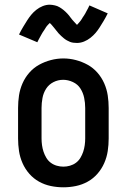

<svg xmlns="http://www.w3.org/2000/svg" viewBox="-20 -790 540 818"><path d="M250 8Q223 8 196.5 2.5Q170 -3 146.5 -16Q123 -29 105 -49.5Q87 -70 76 -95Q65 -120 61 -146.5Q57 -173 57 -200V-330Q57 -357 61 -383.5Q65 -410 76 -435Q87 -460 105 -480.5Q123 -501 146.5 -514Q170 -527 196.5 -534Q223 -541 250 -541Q277 -541 303.5 -534Q330 -527 353.5 -514Q377 -501 395 -480.5Q413 -460 424 -435Q435 -410 439 -383.5Q443 -357 443 -330V-200Q443 -173 439 -146.5Q435 -120 424 -95Q413 -70 395 -49.5Q377 -29 353.5 -16Q330 -3 303.5 2.5Q277 8 250 8ZM250 -80Q264 -80 278 -84Q292 -88 303.5 -96.5Q315 -105 322.5 -117.5Q330 -130 334.5 -143.5Q339 -157 341 -171.5Q343 -186 343 -200V-330Q343 -352 338.5 -373.5Q334 -395 322.5 -413Q311 -431 290.5 -440.5Q270 -450 249 -450Q227 -450 207.5 -440Q188 -430 176.5 -412Q165 -394 161 -372.5Q157 -351 157 -330V-200Q157 -186 159 -171.5Q161 -157 165.5 -143.5Q170 -130 177.5 -117.5Q185 -105 196.5 -96.5Q208 -88 222 -84Q236 -80 250 -80ZM308 -607Q300 -607 292.5 -608Q285 -609 278.5 -611.5Q272 -614 265 -618Q258 -622 252.5 -626.5Q247 -631 241 -636.5Q235 -642 230 -647.5Q225 -653 221 -658.5Q217 -664 211 -671Q205 -678 201 -683Q197 -688 192 -692Q190 -690 186 -686Q182 -682 180 -679.5Q178 -677 176 -674Q174 -671 172 -667.5Q170 -664 167.5 -660.5Q165 -657 162 -652.5Q159 -648 156.5 -643Q154 -638 151 -633Q148 -628 145 -622Q142 -616 139 -610L61 -643Q70 -661 79 -676Q88 -691 96 -703.5Q104 -716 113 -727Q122 -738 134.5 -748Q147 -758 162 -764Q177 -770 192 -770Q198 -770 203.5 -769Q209 -768 214 -767Q219 -766 224 -764Q229 -762 234 -759Q239 -756 242.5 -753.5Q246 -751 250.5 -747.5Q255 -744 259 -740Q263 -736 267 -732Q271 -728 274 -724Q277 -720 280 -716Q283 -712 287 -707Q291 -702 295 -698Q299 -694 301.5 -691Q304 -688 308 -684Q310 -686 314 -690.5Q318 -695 320 -697.5Q322 -700 324 -702.5Q326 -705 328 -708.5Q330 -712 332.5 -716Q335 -720 338 -724Q341 -728 343.5 -733Q346 -738 349 -743.5Q352 -749 355 -754.5Q358 -760 361 -767L439 -733Q430 -715 421 -700Q412 -685 404 -672.5Q396 -660 387 -649.5Q378 -639 365.5 -629Q353 -619 338 -613Q323 -607 308 -607Z"/></svg>

Font: Iosevka Slab Semibold
Style: Regular
Weight: 600
Monospace: yes
Designer: Belleve Invis
Foundry: Belleve Invis
Version: Version 11.1.1; ttfautohint (v1.8.3)